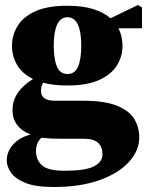

<svg xmlns="http://www.w3.org/2000/svg" viewBox="-20 -526 593 768"><path d="M124 79Q124 113 147.5 135Q171 157 239 157Q321 157 355.5 139.5Q390 122 390 91Q390 63 373 46Q356 29 316 29H227Q202 29 182.5 28Q163 27 146 25Q124 43 124 79ZM250 -230Q280 -230 292.5 -260Q305 -290 305 -344Q305 -398 291.5 -427.5Q278 -457 250 -457Q222 -457 208.5 -427.5Q195 -398 195 -344Q195 -290 207.5 -260Q220 -230 250 -230ZM195 222Q122 222 81.5 205.5Q41 189 24 164.5Q7 140 7 116Q7 81 31.5 53Q56 25 102 12Q30 -17 30 -86Q30 -159 112 -210Q68 -232 48 -267Q28 -302 28 -342Q28 -386 50.5 -422.5Q73 -459 121.5 -481Q170 -503 249 -503Q311 -503 353.5 -489.5Q396 -476 422 -453L532 -506L548 -496V-413H454Q470 -381 470 -342Q470 -300 447.5 -264Q425 -228 376.5 -206Q328 -184 249 -184Q195 -184 153 -195Q148 -188 146 -180Q144 -172 144 -163Q144 -143 157.5 -133Q171 -123 202 -123H313Q398 -123 447 -103.5Q496 -84 516.5 -51Q537 -18 537 24Q537 76 496.5 121Q456 166 379.5 194Q303 222 195 222Z"/></svg>

Font: Source Serif 4 Black
Style: Regular
Weight: 900
Designer: Frank Grießhammer
Foundry: Adobe
Version: Version 4.005;hotconv 1.1.0;makeotfexe 2.6.0